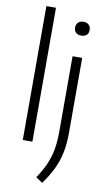

<svg xmlns="http://www.w3.org/2000/svg" viewBox="-110 -859 631 1141"><g transform="rotate(10 205.0 -288.5)"><path d="M73.5 0V-808H131.5V0ZM231 231 191 204Q222 158.5 241.2 115.2Q260.5 72 269.5 24Q278.5 -24 278.5 -84V-541.5H336.5V-89Q336.5 -22.5 325.5 30.8Q314.5 84 291.2 132.2Q268 180.5 231 231ZM307.5 -671Q287 -671 275.2 -682Q263.5 -693 263.5 -712Q263.5 -731.5 275.2 -743Q287 -754.5 307.5 -754.5Q328 -754.5 339.8 -743Q351.5 -731.5 351.5 -712Q351.5 -693 339.8 -682Q328 -671 307.5 -671Z"/></g></svg>

Font: Encode Sans SemiCondensed SemiCondensed Light
Style: Regular
Weight: 300
Width: 4
Designer: Multiple Designers
Foundry: Impallari Type
Version: Version 3.000; ttfautohint (v1.8.3) -l 8 -r 50 -G 200 -x 14 